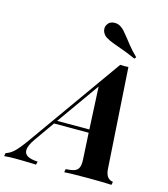

<svg xmlns="http://www.w3.org/2000/svg" viewBox="-227 -1054 1014 1158"><g transform="rotate(15 280.5 -474.5)"><path d="M582 -20 578 0Q527 -3 433 -3Q331 -3 283 0L287 -20Q321 -22 340 -28.5Q359 -35 367 -52.5Q375 -70 373 -104L364 -268H148L60 -143Q28 -98 28 -69Q28 -45 49.5 -33.5Q71 -22 112 -20L107 0Q23 -3 -23 -3Q-60 -3 -92 0L-88 -20Q-62 -27 -37.5 -50Q-13 -73 25 -126L442 -713Q451 -712 468 -712Q486 -712 493 -713L533 -84Q536 -51 550 -36Q564 -21 582 -20ZM363 -288 350 -553 162 -288ZM395 -818Q388 -821 364.5 -829.5Q341 -838 324 -849Q310 -857 301.5 -871Q293 -885 293 -900Q293 -914 300 -925Q314 -949 345 -949Q366 -949 383 -938Q397 -929 407.5 -917Q418 -905 438 -880Q443 -874 466 -844.5Q489 -815 523 -782L515 -771Q460 -796 395 -818Z"/></g></svg>

Font: Playfair Display SC
Style: Bold Italic
Weight: 700
Italic angle: -14°
Designer: Claus Eggers Sørensen
Foundry: Claus Eggers Sørensen
Version: Version 1.200; ttfautohint (v1.6)